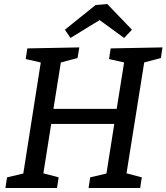

<svg xmlns="http://www.w3.org/2000/svg" viewBox="-20 -936 829 956"><path d="M7 0 15 -53 96 -72 183 -625 108 -642 116 -695 375 -700 366 -647 283 -625 246 -394H561L598 -625L523 -642L531 -695L789 -700L781 -647L698 -625L610 -73L686 -53L678 0H421L429 -53L510 -72L549 -319H235L196 -73L272 -53L264 0ZM331 -747 303 -788 456 -911 514 -916 637 -788 598 -747 476 -836Z"/></svg>

Font: Bitter Medium
Style: Italic
Weight: 500
Italic angle: -9°
Designer: Sol Matas, and Bitter project Authors
Foundry: Sol Matas
Version: Version 2.001